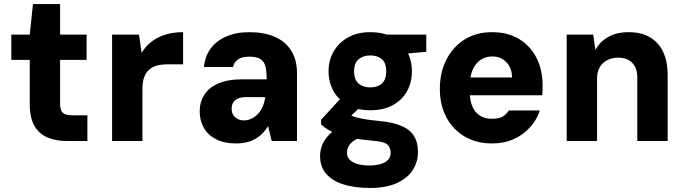

<svg xmlns="http://www.w3.org/2000/svg" viewBox="-20 -697 3391 949"><path d="M311 0Q257 0 215 -17.5Q173 -35 150 -75Q127 -115 127 -184V-401H36V-526H127L143 -677H277V-526H408V-401H277V-182Q277 -152 290.5 -139.5Q304 -127 337 -127H412V0Z M534 0V-526H667L680 -436Q701 -470 731 -492.5Q761 -515 799.5 -526.5Q838 -538 885 -538V-379H806Q780 -379 758 -373.5Q736 -368 719 -354Q702 -340 693 -316.5Q684 -293 684 -257V0Z M1147 12Q1087 12 1046.5 -9.5Q1006 -31 986.5 -67Q967 -103 967 -146Q967 -192 989.5 -228Q1012 -264 1059 -284.5Q1106 -305 1179 -305H1298Q1298 -344 1292 -368.5Q1286 -393 1267.5 -405Q1249 -417 1212 -417Q1178 -417 1158 -404.5Q1138 -392 1132 -366H988Q993 -418 1021 -456.5Q1049 -495 1098 -516.5Q1147 -538 1213 -538Q1286 -538 1338.5 -515Q1391 -492 1419.5 -446.5Q1448 -401 1448 -335V0H1323L1305 -74Q1294 -55 1278.5 -39Q1263 -23 1243.5 -11.5Q1224 0 1199.5 6Q1175 12 1147 12ZM1185 -102Q1206 -102 1223.5 -110.5Q1241 -119 1255 -134Q1269 -149 1278 -169.5Q1287 -190 1291 -215V-217H1196Q1172 -217 1156 -210Q1140 -203 1132.5 -190Q1125 -177 1125 -160Q1125 -141 1133 -128.5Q1141 -116 1154.5 -109Q1168 -102 1185 -102Z M1809 232Q1733 232 1677.5 214.5Q1622 197 1592 162Q1562 127 1562 74Q1562 33 1582.5 -0.5Q1603 -34 1641 -59.5Q1679 -85 1732 -103L1788 -26Q1739 -13 1717 8Q1695 29 1695 57Q1695 79 1709 93Q1723 107 1748 114Q1773 121 1805 121Q1837 121 1861 114Q1885 107 1898 93Q1911 79 1911 58Q1911 31 1893.5 16.5Q1876 2 1818 -2Q1767 -6 1726.5 -14Q1686 -22 1655 -32.5Q1624 -43 1602 -56Q1580 -69 1567 -82V-105L1677 -225L1787 -193L1647 -60L1693 -138Q1704 -132 1715 -126.5Q1726 -121 1742.5 -116.5Q1759 -112 1786 -107.5Q1813 -103 1855 -99Q1920 -93 1962.5 -75.5Q2005 -58 2025.5 -26Q2046 6 2046 55Q2046 102 2021 142Q1996 182 1943.5 207Q1891 232 1809 232ZM1810 -152Q1746 -152 1699.5 -177.5Q1653 -203 1628.5 -246.5Q1604 -290 1604 -345Q1604 -399 1629 -442.5Q1654 -486 1700 -512Q1746 -538 1810 -538Q1876 -538 1922 -512Q1968 -486 1992 -442.5Q2016 -399 2016 -345Q2016 -290 1992 -246.5Q1968 -203 1922 -177.5Q1876 -152 1810 -152ZM1810 -265Q1847 -265 1868 -284.5Q1889 -304 1889 -344Q1889 -385 1868 -404Q1847 -423 1810 -423Q1775 -423 1752.5 -404Q1730 -385 1730 -344Q1730 -304 1752 -284.5Q1774 -265 1810 -265ZM1900 -424 1878 -526H2087V-441Z M2412 12Q2335 12 2277 -22Q2219 -56 2186.5 -117Q2154 -178 2154 -257Q2154 -338 2186 -401.5Q2218 -465 2276 -501.5Q2334 -538 2412 -538Q2490 -538 2546 -504Q2602 -470 2632 -410.5Q2662 -351 2662 -274Q2662 -264 2661.5 -251.5Q2661 -239 2660 -226H2260V-314H2511Q2510 -362 2482.5 -390Q2455 -418 2413 -418Q2381 -418 2356 -401.5Q2331 -385 2316.5 -352.5Q2302 -320 2302 -270V-241Q2302 -202 2314 -172.5Q2326 -143 2350.5 -126.5Q2375 -110 2410 -110Q2447 -110 2465 -121Q2483 -132 2495 -151H2648Q2634 -106 2600.5 -68.5Q2567 -31 2519.5 -9.5Q2472 12 2412 12Z M2781 0V-526H2912L2923 -450Q2944 -490 2985.5 -514Q3027 -538 3087 -538Q3149 -538 3192 -513Q3235 -488 3257.5 -441Q3280 -394 3280 -327V0H3130V-314Q3130 -360 3105.5 -386Q3081 -412 3035 -412Q3006 -412 2982 -400Q2958 -388 2944.5 -365Q2931 -342 2931 -308V0Z"/></svg>

Font: DM Sans 9pt Black
Style: Regular
Weight: 900
Version: Version 4.004;gftools[0.9.30]